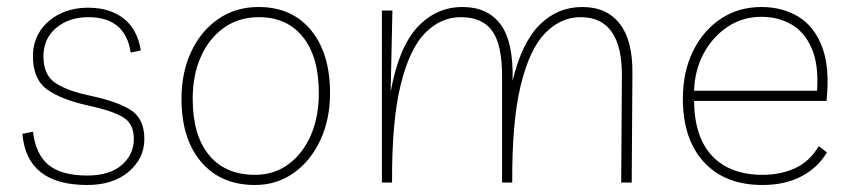

<svg xmlns="http://www.w3.org/2000/svg" viewBox="-20 -521 2434 548"><path d="M229 7Q56 7 44 -139L74 -145Q82 -80 119 -50Q156 -20 229 -20Q293 -20 327.5 -50Q362 -80 362 -125Q362 -169 329.5 -187.5Q297 -206 231 -220Q154 -237 114 -266Q74 -295 74 -361Q74 -400 93.5 -431Q113 -462 149 -480.5Q185 -499 232 -499Q293 -499 332.5 -468.5Q372 -438 382 -377L353 -371Q338 -472 232 -472Q177 -472 140.5 -441.5Q104 -411 104 -360Q104 -308 137 -285Q170 -262 237 -248Q320 -230 356 -205Q392 -180 392 -124Q392 -69 347.5 -31Q303 7 229 7Z M718 -501Q813 -501 867.5 -435Q922 -369 922 -255Q922 -181 894.5 -121.5Q867 -62 818.5 -27.5Q770 7 708 7Q610 7 554 -59Q498 -125 498 -239Q498 -314 525.5 -373Q553 -432 602.5 -466.5Q652 -501 718 -501ZM708 -22Q762 -22 803 -52Q844 -82 867 -134.5Q890 -187 890 -255Q890 -359 844.5 -415.5Q799 -472 719 -472Q662 -472 619.5 -442Q577 -412 553.5 -359.5Q530 -307 530 -239Q530 -135 576.5 -78.5Q623 -22 708 -22Z M1070 0V-491H1100L1095 -259Q1118 -386 1171.5 -443.5Q1225 -501 1300 -501Q1372 -501 1409 -451Q1446 -401 1443 -290Q1469 -399 1520 -450Q1571 -501 1642 -501Q1712 -501 1749 -453Q1786 -405 1785 -312L1783 0H1753L1755 -304Q1756 -472 1637 -472Q1581 -472 1536.5 -427Q1492 -382 1466.5 -278.5Q1441 -175 1442 0H1413V-304Q1413 -393 1385 -432.5Q1357 -472 1295 -472Q1238 -472 1193.5 -427Q1149 -382 1123.5 -278.5Q1098 -175 1099 0Z M2156 7Q2049 7 1989 -58.5Q1929 -124 1929 -239Q1929 -316 1958 -375Q1987 -434 2037.5 -467.5Q2088 -501 2153 -501Q2213 -501 2258.5 -473.5Q2304 -446 2326.5 -387Q2349 -328 2339 -233H1961Q1962 -129 2013 -75.5Q2064 -22 2157 -22Q2207 -22 2248.5 -40.5Q2290 -59 2317 -104L2340 -86Q2315 -43 2268 -18Q2221 7 2156 7ZM2153 -473Q2100 -473 2057.5 -445Q2015 -417 1989 -369.5Q1963 -322 1961 -262H2312Q2317 -337 2296.5 -383.5Q2276 -430 2238.5 -451.5Q2201 -473 2153 -473Z"/></svg>

Font: Livvic Thin
Style: Regular
Weight: 250
Designer: Jacques Le Bailly, Baron von Fonthausen
Version: Version 1.001; ttfautohint (v1.8.2)